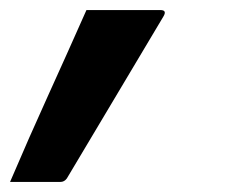

<svg xmlns="http://www.w3.org/2000/svg" viewBox="-93 -176 463 382"><path d="M27 186H-73Q-35 97 2.5 14.5Q40 -68 79 -156H226Q240 -156 232 -143Q188 -69 139 13Q90 95 40 179Q35 186 27 186Z"/></svg>

Font: Recursive Sn Lnr St Med
Style: Italic
Weight: 500
Italic angle: -15°
Version: Version 1.079;hotconv 1.0.112;makeotfexe 2.5.65598; ttfautoh